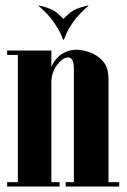

<svg xmlns="http://www.w3.org/2000/svg" viewBox="-20 -679 461 699"><path d="M152 0V-352Q152 -404 167 -436Q182 -468 206 -483Q230 -498 258 -498Q278 -498 305.5 -489Q333 -480 354 -457Q375 -434 375 -392V0H249V-427Q249 -450 243.5 -460Q238 -470 228 -470Q218 -470 207.5 -462.5Q197 -455 187.5 -442.5Q178 -430 172.5 -414Q167 -398 167 -380V0ZM45 0V-495H167V0ZM167 0V-16H197V0ZM6 0V-16H45V0ZM6 -479V-495H45V-479ZM375 0V-16H414V0ZM219 0V-16H249V0ZM300 -659 302 -658Q266 -627 247 -599.5Q228 -572 221 -554.5Q214 -537 212 -534H210V-609Q212 -612 232.5 -630.5Q253 -649 300 -659ZM122 -659Q169 -649 189.5 -630.5Q210 -612 212 -609V-534H210Q209 -537 201.5 -554.5Q194 -572 175 -599.5Q156 -627 120 -658Z"/></svg>

Font: Emberly Black
Style: Regular
Weight: 900
Designer: Rajesh Rajput
Foundry: Rajesh Rajput
Version: Version 1.000